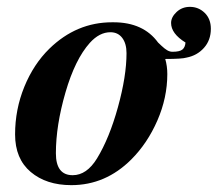

<svg xmlns="http://www.w3.org/2000/svg" viewBox="-20 -527 635 560"><path d="M307 -462H311Q398 -462 441 -403Q442 -402 451 -393.5Q460 -385 467.5 -380.5Q475 -376 483 -376Q504 -376 512 -382.5Q520 -389 521 -403Q479 -429 479 -460Q479 -477 495 -492Q511 -507 534 -507Q559 -507 577 -489.5Q595 -472 595 -443Q595 -410 575 -387.5Q555 -365 524 -359Q511 -355 462 -355Q468 -334 468 -311Q468 -242 439 -175.5Q410 -109 363 -62Q288 13 188 13Q115 13 69.5 -25.5Q24 -64 24 -135Q24 -208 51 -274Q78 -340 124 -385Q203 -462 307 -462ZM349 -372Q349 -400 336.5 -416.5Q324 -433 302 -433Q270 -433 242 -402Q199 -354 171 -257.5Q143 -161 143 -80Q143 -16 192 -16Q233 -16 263 -65Q299 -124 324 -214.5Q349 -305 349 -372Z"/></svg>

Font: STIX MathJax Latin
Style: Bold Italic
Weight: 700
Italic angle: -16.33°
Designer: MicroPress Inc., with final additions and corrections provided by Coen Hoffman, Elsevier (retired)
Version: Version 1.1.1